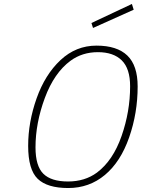

<svg xmlns="http://www.w3.org/2000/svg" viewBox="-20 -939 714 968"><path d="M469 -69Q550 -130 593 -253.5Q636 -377 636 -504Q636 -593 594 -634.5Q552 -676 473.5 -676Q395 -676 336 -633Q253 -572 206 -445Q159 -318 159 -196Q159 -102 198.5 -63Q238 -24 323 -24Q408 -24 469 -69ZM674 -503Q674 -369 631 -246Q588 -123 509 -57Q430 9 324 9Q218 9 170 -37.5Q122 -84 122 -203.5Q122 -323 164.5 -443Q207 -563 285 -636Q363 -709 466.5 -709Q570 -709 622 -659Q674 -609 674 -503ZM449 -798 441 -823 645 -919 654 -890Z"/></svg>

Font: TitilliumWebThinItalic
Style: Thin Italic
Weight: 200
Italic angle: -13°
Version: Version 1.001;PS 57.000;hotconv 1.0.70;makeotf.lib2.5.55311